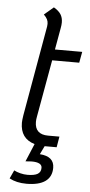

<svg xmlns="http://www.w3.org/2000/svg" viewBox="-59 -709 442 940"><g transform="rotate(5 162.0 -239.0)"><path d="M131 -136Q128 -121 128 -109Q128 -78 144.5 -62.5Q161 -47 193 -47H249L240 6H184H181L161 47Q232 52 232 108Q232 152 200.5 174.5Q169 197 108 197Q59 197 24 178L43 137Q56 144 74 148.5Q92 153 109 153Q143 153 159 143.5Q175 134 175 113Q175 86 124 86Q118 86 94 88L131 0Q60 -21 60 -99Q60 -110 64 -136L142 -579Q143 -584 143 -592Q143 -604 138 -614Q133 -624 121 -636L167 -675Q191 -661 201.5 -644.5Q212 -628 212 -605Q212 -592 209 -577L190 -470H324L314 -416H181Z"/></g></svg>

Font: KoHo
Style: Italic
Weight: 400
Italic angle: -10°
Designer: Cadson Demak & Katatrad Team
Foundry: Cadson Demak Co.,Ltd.
Version: Version 1.000